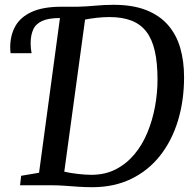

<svg xmlns="http://www.w3.org/2000/svg" viewBox="-20 -771 808 799"><path d="M364 8Q333.5 8 304.8 6Q276 4 249.2 2Q222.5 0 196.5 0H63.5L68 -39.5L142.5 -52L229.5 -696L212 -719.5L236 -743H303Q340 -744 377.8 -747.5Q415.5 -751 452.5 -751Q532 -751 587.8 -729.2Q643.5 -707.5 678.8 -667.2Q714 -627 730 -571.8Q746 -516.5 746 -450Q746 -352 720.5 -268.5Q695 -185 646 -123Q597 -61 526 -26.5Q455 8 364 8ZM360 -43.5Q417.5 -43.5 462 -66.5Q506.5 -89.5 539.5 -129Q572.5 -168.5 593.5 -219.5Q614.5 -270.5 625 -327Q635.5 -383.5 635.5 -440Q635.5 -509.5 624.2 -558.8Q613 -608 589 -639.2Q565 -670.5 527 -685.2Q489 -700 435.5 -700Q410.5 -700 383 -697Q355.5 -694 334 -689.5L247.5 -56.5Q271.5 -51 303.8 -47.2Q336 -43.5 360 -43.5ZM24 -549.5Q23.5 -555 23 -560.5Q22.5 -566 22.5 -574Q22.5 -623.5 43.5 -661.5Q64.5 -699.5 111.5 -721.2Q158.5 -743 236 -743L229.5 -696Q181.5 -696 154.8 -683.5Q128 -671 117.8 -647.2Q107.5 -623.5 107.5 -590.5Q107.5 -578.5 108.5 -568.8Q109.5 -559 111.5 -549.5Z"/></svg>

Font: Merriweather 20pt
Style: Italic
Weight: 400
Italic angle: -7.8°
Version: Version 2.101